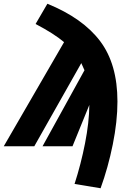

<svg xmlns="http://www.w3.org/2000/svg" viewBox="-78 -781 675 1025"><path d="M549 -239Q549 -133 524 -9.5Q499 114 459 224L320 201Q354 96 376 -16Q398 -128 399 -221L309 0H149L373 -406Q366 -423 356 -444L105 0H-58L264 -556Q211 -601 112 -653L175 -761Q364 -684 456.5 -561.5Q549 -439 549 -239Z"/></svg>

Font: Fira Sans Extra Condensed Black
Style: Italic
Weight: 900
Width: 3
Italic angle: -8°
Designer: Carrois Corporate & Edenspiekermann AG
Foundry: Carrois Corporate GbR & Edenspiekermann AG
Version: Version 4.203